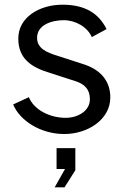

<svg xmlns="http://www.w3.org/2000/svg" viewBox="-20 -559 558 818"><path d="M254 12C353 12 450 -49 450 -144C450 -206 417 -261 331 -287L226 -321C176 -336 138 -354 138 -398C138 -453 200 -473 252 -473C301 -473 353 -444 371 -401L434 -435C401 -501 344 -539 246 -539C148 -539 57 -485 58 -394C58 -310 113 -272 191 -249L299 -214C342 -201 363 -177 363 -136C363 -86 311 -57 260 -57C191 -57 124 -92 103 -145L36 -114C65 -44 154 12 254 12ZM255 239 301 166V72H221V161H257L213 239Z"/></svg>

Font: Cheyenne Sans
Style: Regular
Weight: 400
Designer: The Public Sans project authors (U.S. Web Design System), Libre Franklin designed by Pablo Impallari and Rodrigo Fuenzal
Foundry: The Cheyenne Sans Project Authors
Version: Version 2.007